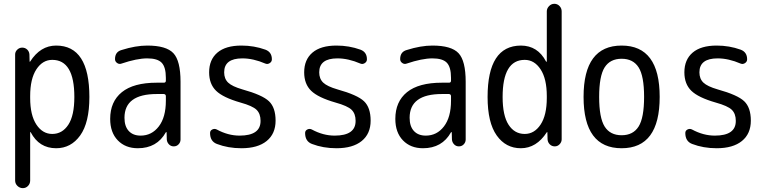

<svg xmlns="http://www.w3.org/2000/svg" viewBox="-20 -770 4040 1010"><path d="M138.7 -264.6V-254.9Q138.7 -164.1 171.4 -114.7Q204.1 -65.4 254.9 -65.4Q307.6 -65.4 339.4 -113.8Q371.1 -162.1 371.1 -259.8Q371.1 -455.1 254.9 -455.1Q204.1 -455.1 171.4 -405.3Q138.7 -355.5 138.7 -264.6ZM59.6 179.7V-483.4Q59.6 -498 70.8 -508.8Q82 -519.5 96.7 -519.5Q112.3 -519.5 123 -509.3Q133.8 -499 134.8 -483.4L135.7 -446.3Q135.7 -445.3 136.7 -445.3Q138.7 -445.3 138.7 -446.3Q192.4 -530.3 275.4 -530.3Q450.2 -530.3 450.2 -259.8Q450.2 -125 401.9 -57.6Q353.5 9.8 275.4 9.8Q185.5 9.8 141.6 -74.2Q141.6 -75.2 139.6 -75.2Q138.7 -75.2 138.7 -74.2V179.7Q138.7 196.3 127.4 208Q116.2 219.7 100.1 219.7Q84 219.7 71.8 208Q59.6 196.3 59.6 179.7Z M804.7 -275.4Q634.8 -275.4 634.8 -150.4Q634.8 -105.5 657.2 -81.1Q679.7 -56.6 719.7 -56.6Q778.3 -56.6 815.4 -105Q852.5 -153.3 852.5 -240.2V-263.7Q852.5 -274.4 841.8 -275.4ZM705.1 9.8Q639.6 9.8 599.6 -31.7Q559.6 -73.2 559.6 -144.5Q559.6 -235.4 621.1 -285.2Q682.6 -335 804.7 -335H841.8Q852.5 -335 852.5 -345.7V-360.4Q852.5 -417 830.6 -439.9Q808.6 -462.9 754.9 -462.9Q700.2 -462.9 619.1 -435.5Q607.4 -430.7 596.2 -438.5Q585 -446.3 585 -459Q585 -497.1 619.1 -506.8Q693.4 -530.3 754.9 -530.3Q854.5 -530.3 892.1 -490.2Q929.7 -450.2 929.7 -339.8V-36.1Q929.7 -21.5 919.4 -10.7Q909.2 0 894 0Q878.9 0 868.7 -10.7Q858.4 -21.5 857.4 -36.1L856.4 -74.2Q856.4 -75.2 855.5 -75.2Q853.5 -75.2 852.5 -74.2Q805.7 9.8 705.1 9.8Z M1245.1 -230.5Q1153.3 -256.8 1116.7 -292.5Q1080.1 -328.1 1080.1 -389.6Q1080.1 -456.1 1123.5 -493.2Q1167 -530.3 1250 -530.3Q1316.4 -530.3 1376 -508.8Q1410.2 -496.1 1410.2 -458Q1410.2 -445.3 1398.9 -438Q1387.7 -430.7 1376 -435.5Q1312.5 -462.9 1254.9 -462.9Q1159.2 -462.9 1159.2 -389.6Q1159.2 -355.5 1180.2 -335.4Q1201.2 -315.4 1254.9 -299.8Q1360.4 -270.5 1395 -237.3Q1429.7 -204.1 1429.7 -135.3Q1429.7 -66.4 1382.8 -28.3Q1335.9 9.8 1250 9.8Q1179.7 9.8 1121.1 -12.7Q1085 -26.4 1085 -70.3Q1085 -83 1096.7 -88.9Q1108.4 -94.7 1120.1 -88.9Q1179.7 -56.6 1240.2 -56.6Q1351.6 -56.6 1350.6 -134.8Q1350.6 -171.9 1329.6 -192.4Q1308.6 -212.9 1245.1 -230.5Z M1745.1 -230.5Q1653.3 -256.8 1616.7 -292.5Q1580.1 -328.1 1580.1 -389.6Q1580.1 -456.1 1623.5 -493.2Q1667 -530.3 1750 -530.3Q1816.4 -530.3 1876 -508.8Q1910.2 -496.1 1910.2 -458Q1910.2 -445.3 1898.9 -438Q1887.7 -430.7 1876 -435.5Q1812.5 -462.9 1754.9 -462.9Q1659.2 -462.9 1659.2 -389.6Q1659.2 -355.5 1680.2 -335.4Q1701.2 -315.4 1754.9 -299.8Q1860.4 -270.5 1895 -237.3Q1929.7 -204.1 1929.7 -135.3Q1929.7 -66.4 1882.8 -28.3Q1835.9 9.8 1750 9.8Q1679.7 9.8 1621.1 -12.7Q1585 -26.4 1585 -70.3Q1585 -83 1596.7 -88.9Q1608.4 -94.7 1620.1 -88.9Q1679.7 -56.6 1740.2 -56.6Q1851.6 -56.6 1850.6 -134.8Q1850.6 -171.9 1829.6 -192.4Q1808.6 -212.9 1745.1 -230.5Z M2304.7 -275.4Q2134.8 -275.4 2134.8 -150.4Q2134.8 -105.5 2157.2 -81.1Q2179.7 -56.6 2219.7 -56.6Q2278.3 -56.6 2315.4 -105Q2352.5 -153.3 2352.5 -240.2V-263.7Q2352.5 -274.4 2341.8 -275.4ZM2205.1 9.8Q2139.6 9.8 2099.6 -31.7Q2059.6 -73.2 2059.6 -144.5Q2059.6 -235.4 2121.1 -285.2Q2182.6 -335 2304.7 -335H2341.8Q2352.5 -335 2352.5 -345.7V-360.4Q2352.5 -417 2330.6 -439.9Q2308.6 -462.9 2254.9 -462.9Q2200.2 -462.9 2119.1 -435.5Q2107.4 -430.7 2096.2 -438.5Q2085 -446.3 2085 -459Q2085 -497.1 2119.1 -506.8Q2193.4 -530.3 2254.9 -530.3Q2354.5 -530.3 2392.1 -490.2Q2429.7 -450.2 2429.7 -339.8V-36.1Q2429.7 -21.5 2419.4 -10.7Q2409.2 0 2394 0Q2378.9 0 2368.7 -10.7Q2358.4 -21.5 2357.4 -36.1L2356.4 -74.2Q2356.4 -75.2 2355.5 -75.2Q2353.5 -75.2 2352.5 -74.2Q2305.7 9.8 2205.1 9.8Z M2740.2 -455.1Q2624 -455.1 2624 -259.8Q2624 -162.1 2655.3 -113.8Q2686.5 -65.4 2740.2 -65.4Q2791 -65.4 2823.7 -114.7Q2856.4 -164.1 2856.4 -254.9V-264.6Q2856.4 -355.5 2823.7 -405.3Q2791 -455.1 2740.2 -455.1ZM2719.7 9.8Q2640.6 9.8 2592.8 -57.6Q2544.9 -125 2544.9 -259.8Q2544.9 -529.3 2719.7 -530.3Q2808.6 -530.3 2852.5 -446.3Q2852.5 -445.3 2855.5 -445.3Q2856.4 -445.3 2856.4 -446.3V-710Q2856.4 -725.6 2868.2 -737.8Q2879.9 -750 2896 -750Q2912.1 -750 2923.3 -738.3Q2934.6 -726.6 2934.6 -710V-37.1Q2934.6 -22.5 2923.8 -11.2Q2913.1 0 2898.4 0Q2882.8 0 2872.1 -10.7Q2861.3 -21.5 2860.4 -37.1L2859.4 -74.2Q2859.4 -75.2 2858.4 -75.2Q2856.4 -75.2 2856.4 -74.2Q2801.8 9.8 2719.7 9.8Z M3339.4 -415.5Q3310.5 -460.9 3250 -460.9Q3189.5 -460.9 3160.6 -415.5Q3131.8 -370.1 3131.8 -260.3Q3131.8 -150.4 3160.6 -104.5Q3189.5 -58.6 3250 -58.6Q3310.5 -58.6 3339.4 -104.5Q3368.2 -150.4 3368.2 -260.3Q3368.2 -370.1 3339.4 -415.5ZM3450.2 -260.3Q3450.2 9.8 3250 9.8Q3049.8 9.8 3049.8 -260.3Q3049.8 -530.3 3250 -530.3Q3450.2 -530.3 3450.2 -260.3Z M3745.1 -230.5Q3653.3 -256.8 3616.7 -292.5Q3580.1 -328.1 3580.1 -389.6Q3580.1 -456.1 3623.5 -493.2Q3667 -530.3 3750 -530.3Q3816.4 -530.3 3876 -508.8Q3910.2 -496.1 3910.2 -458Q3910.2 -445.3 3898.9 -438Q3887.7 -430.7 3876 -435.5Q3812.5 -462.9 3754.9 -462.9Q3659.2 -462.9 3659.2 -389.6Q3659.2 -355.5 3680.2 -335.4Q3701.2 -315.4 3754.9 -299.8Q3860.4 -270.5 3895 -237.3Q3929.7 -204.1 3929.7 -135.3Q3929.7 -66.4 3882.8 -28.3Q3835.9 9.8 3750 9.8Q3679.7 9.8 3621.1 -12.7Q3585 -26.4 3585 -70.3Q3585 -83 3596.7 -88.9Q3608.4 -94.7 3620.1 -88.9Q3679.7 -56.6 3740.2 -56.6Q3851.6 -56.6 3850.6 -134.8Q3850.6 -171.9 3829.6 -192.4Q3808.6 -212.9 3745.1 -230.5Z"/></svg>

Font: Rounded-X Mgen+ 2m regular
Style: Regular
Weight: 400
Designer: [Source Han Sans]
Ryoko NISHIZUKA  (kana & ideographs); Paul D. Hunt (Latin, Greek & Cyrillic); Wenlong ZHANG  (bopomofo
Version: Version 1.059.20150602